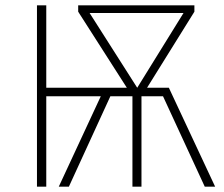

<svg xmlns="http://www.w3.org/2000/svg" viewBox="-20 -702 843 722"><path d="M789 0H750L593 -340H512V0H478V-340H395L239 0H201L359 -340H154V0H119V-682H154V-372H457L274 -658V-682H711V-658L533 -372H615ZM496 -372 670 -653H317Z"/></svg>

Font: FiraGO UltraLight
Style: Regular
Weight: 200
Designer: bBox Type
Foundry: bBox Type GmbH
Version: Version 1.001